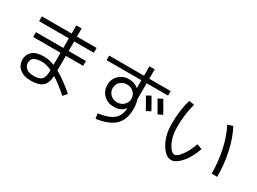

<svg xmlns="http://www.w3.org/2000/svg" viewBox="-44 -1532 3088 2308"><g transform="rotate(30 1500.0 -378.0)"><path d="M607 -800V-687H880V-620H607V-487H847V-420H607V-217Q714 -159 858 -35L811 18Q696 -83 606 -139Q600 -38 549.5 6Q499 50 390 50Q292 50 234.5 3.5Q177 -43 177 -123Q177 -190 226 -236Q275 -282 390 -282Q456 -282 533 -251V-420H153V-487H533V-620H120V-687H533V-800ZM533 -179Q458 -215 397 -215Q253 -215 253 -123Q253 -74 289.5 -45.5Q326 -17 390 -17Q471 -17 502 -50Q533 -83 533 -170Z M1678 -488 1738 -520Q1787 -439 1831 -356L1771 -326Q1728 -407 1678 -488ZM1818 -526 1879 -559Q1938 -462 1975 -391L1913 -361Q1867 -446 1818 -526ZM1057 -683H1540V-813H1613V-683H1910V-620H1613V-396Q1632 -337 1632 -273Q1632 -125 1552 -46.5Q1472 32 1294 57L1283 -13Q1424 -31 1490 -84.5Q1556 -138 1561 -231V-244H1559Q1513 -177 1407 -177Q1324 -177 1268.5 -231.5Q1213 -286 1213 -367Q1213 -448 1268.5 -502.5Q1324 -557 1407 -557Q1483 -557 1538 -512H1540V-620H1057ZM1325 -454.5Q1288 -419 1288 -367Q1288 -315 1325 -279Q1362 -243 1418 -243Q1474 -243 1511 -279Q1548 -315 1548 -367Q1548 -419 1511 -454.5Q1474 -490 1418 -490Q1362 -490 1325 -454.5Z M2701 -673 2771 -697Q2838 -572 2874 -408Q2910 -244 2910 -70H2833Q2833 -234 2798.5 -393Q2764 -552 2701 -673ZM2236 -682Q2193 -527 2193 -350Q2193 -220 2239 -131.5Q2285 -43 2332 -43Q2364 -43 2414.5 -107.5Q2465 -172 2510 -291L2580 -264Q2531 -125 2459.5 -46Q2388 33 2327 33Q2249 33 2183 -79Q2117 -191 2117 -350Q2117 -539 2162 -692Z"/></g></svg>

Font: Mplus 1p
Style: Regular
Weight: 400
Version: Version 1.061